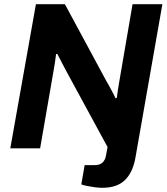

<svg xmlns="http://www.w3.org/2000/svg" viewBox="-20 -706 794 914"><path d="M467 188Q451 188 432 185.5Q413 183 395.5 179.5Q378 176 367 172L383 80H431Q455 80 468 68Q481 56 485 32L492 -6L298 -363Q289 -380 275.5 -405.5Q262 -431 253 -449H247Q245 -432 241.5 -408Q238 -384 235 -369L171 0H29L151 -686H289L488 -317Q494 -308 501.5 -293.5Q509 -279 517 -264.5Q525 -250 530 -238L536 -240Q538 -256 541 -276Q544 -296 546 -307L611 -686H753L625 43Q620 73 609 99.5Q598 126 580 146Q562 166 534 177Q506 188 467 188Z"/></svg>

Font: Archivo SemiBold
Style: Bold Italic
Weight: 700
Italic angle: -10°
Version: Version 2.001